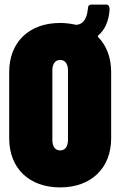

<svg xmlns="http://www.w3.org/2000/svg" viewBox="-20 -808 524 836"><path d="M408 -654C434 -676 453 -711 457 -764C458 -780 452 -788 443 -788H378C369 -788 363 -783 363 -772C358 -714 333 -702 314 -700C311 -700 309 -700 306 -701C286 -705 265 -708 242 -708C107 -708 20 -625 20 -494V-206C20 -75 107 8 242 8C376 8 464 -75 464 -206V-494C464 -557 444 -609 408 -646C405 -648 405 -651 408 -654ZM276 -198C276 -171 264 -153 242 -153C220 -153 208 -171 208 -198V-502C208 -529 220 -547 242 -547C264 -547 276 -529 276 -502Z"/></svg>

Font: Barlow Condensed Black
Style: Regular
Weight: 900
Width: 3
Designer: Jeremy Tribby
Foundry: Tribby Type
Version: Version 1.422;hotconv 1.0.109;makeotfexe 2.5.65596